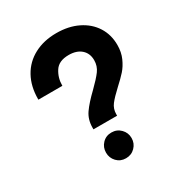

<svg xmlns="http://www.w3.org/2000/svg" viewBox="-170 -837 915 970"><g transform="rotate(-30 288.0 -352.0)"><path d="M50 -468V-471Q50 -545 80.5 -600Q111 -655 167 -684.5Q223 -714 296 -714Q367 -714 421 -687.5Q475 -661 504.5 -614.5Q534 -568 534 -508Q534 -466 519 -432.5Q504 -399 483.5 -376Q463 -353 429 -322Q391 -287 372.5 -263Q354 -239 354 -208V-199H216V-208Q216 -256 240.5 -291Q265 -326 313 -372Q355 -413 374.5 -439.5Q394 -466 394 -500Q394 -540 367.5 -563.5Q341 -587 295 -587Q237 -587 213.5 -550.5Q190 -514 190 -470V-468ZM212 -65Q212 -96 233 -118Q254 -140 286 -140Q318 -140 339.5 -118Q361 -96 361 -65Q361 -34 339.5 -12Q318 10 286 10Q254 10 233 -12Q212 -34 212 -65Z"/></g></svg>

Font: Lopes Sans
Style: Bold
Weight: 700
Designer: Gabriel Lam, Diego Maldonado
Foundry: TypeRant, Foresti Design
Version: Version 4.000